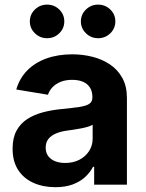

<svg xmlns="http://www.w3.org/2000/svg" viewBox="-20 -783 621 814"><path d="M215 10.6Q162.9 10.6 121.7 -7.8Q80.6 -26.1 57 -62.4Q33.4 -98.7 33.4 -152.6Q33.4 -198.5 50.1 -229.1Q66.8 -259.7 95.8 -278.4Q124.9 -297.1 161.8 -306.8Q198.7 -316.6 239.2 -320.4Q286.5 -325.2 315.5 -329.4Q344.6 -333.6 358.1 -342.5Q371.7 -351.5 371.7 -369.2V-371.6Q371.7 -394.9 361.8 -411.1Q351.8 -427.3 332.8 -435.9Q313.7 -444.5 285.9 -444.5Q257.9 -444.5 237 -436Q216 -427.4 202.6 -413.2Q189.2 -399 183.3 -381.3L49 -403.6Q62.9 -451.3 95.6 -484.5Q128.4 -517.7 177 -535.2Q225.7 -552.7 286.4 -552.7Q330.3 -552.7 371.8 -542.3Q413.3 -531.9 446.3 -509.7Q479.3 -487.6 498.7 -452.4Q518.1 -417.2 518.1 -367.5V0H379.2V-75.8H374.4Q361.2 -50.4 339.2 -31Q317.3 -11.5 286.4 -0.4Q255.5 10.6 215 10.6ZM256.2 -92.1Q290.8 -92.1 317 -105.9Q343.1 -119.6 357.9 -143Q372.8 -166.4 372.8 -195.2V-254.2Q366.1 -249.7 353 -245.8Q340 -241.8 323.9 -238.7Q307.8 -235.6 292.1 -233.3Q276.5 -231 264.3 -229.3Q237.3 -225.7 216.8 -216.9Q196.4 -208.2 185 -193.6Q173.7 -179 173.7 -156.9Q173.7 -135.7 184.4 -121.3Q195.1 -106.9 213.6 -99.5Q232.2 -92.1 256.2 -92.1ZM396.1 -621Q365.8 -621 344.4 -642Q322.9 -663 322.9 -692.3Q322.9 -721.8 344.4 -742.6Q365.8 -763.4 396.1 -763.4Q426.3 -763.4 447.7 -742.6Q469 -721.8 469 -692.3Q469 -662.8 447.7 -641.9Q426.3 -621 396.1 -621ZM179.7 -621Q149.4 -621 128 -642Q106.5 -663 106.5 -692.3Q106.5 -721.8 128 -742.6Q149.4 -763.4 179.7 -763.4Q210 -763.4 231.3 -742.6Q252.6 -721.8 252.6 -692.3Q252.6 -662.8 231.3 -641.9Q210 -621 179.7 -621Z"/></svg>

Font: Inter Variable LoSnoCo
Style: Regular
Weight: 400
Designer: Rasmus Andersson
Foundry: rsms
Version: Version 4.000;git-a52131595; featfreeze: case,dlig,ss01,ss02